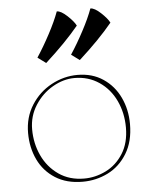

<svg xmlns="http://www.w3.org/2000/svg" viewBox="-55 -826 700 882"><g transform="rotate(-5 295.0 -385.0)"><path d="M60 -235Q60 -307 95.5 -363Q131 -419 188.5 -450Q246 -481 309 -481Q377 -481 427 -447.5Q477 -414 503.5 -358Q530 -302 530 -235Q530 -155 496 -99.5Q462 -44 407.5 -17Q353 10 291 10Q217 10 165 -23Q113 -56 86.5 -111.5Q60 -167 60 -235ZM510 -221Q510 -288 483.5 -344.5Q457 -401 407.5 -434.5Q358 -468 294 -468Q243 -468 193.5 -439.5Q144 -411 112 -361Q80 -311 80 -250Q80 -185 106 -129Q132 -73 181.5 -38.5Q231 -4 299 -4Q351 -4 399.5 -28Q448 -52 479 -101Q510 -150 510 -221ZM326 -548 288 -576Q319 -623 349 -679.5Q379 -736 395 -780Q414 -780 442.5 -753.5Q471 -727 481 -707Q420 -633 326 -548ZM171 -548 133 -576Q164 -623 194 -679.5Q224 -736 240 -780Q259 -780 287.5 -753.5Q316 -727 326 -707Q265 -633 171 -548Z"/></g></svg>

Font: TMT Limkin
Style: Regular
Weight: 400
Designer: Gabriel Drozdov
Version: Version 1.000;Glyphs 3.1.2 (3151)